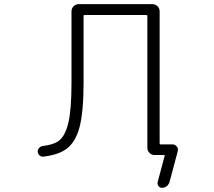

<svg xmlns="http://www.w3.org/2000/svg" viewBox="-20 -774 1040 932"><path d="M754.9 -78.1Q754.9 -73.2 758.8 -73.2H817.4Q830.1 -73.2 837.9 -62.5Q843.8 -55.7 843.8 -46.9Q843.8 -43.9 842.8 -40L802.7 110.4Q798.8 122.1 789.1 129.9Q779.3 137.7 766.6 137.7Q755.9 137.7 749.5 129.4Q743.2 121.1 745.1 110.4L779.3 -17.6Q780.3 -21.5 776.4 -21.5H750H729.5Q715.8 -21.5 705.6 -31.7Q695.3 -42 695.3 -56.6V-697.3Q695.3 -701.2 690.4 -701.2H389.6Q385.7 -701.2 385.7 -697.3V-374Q385.7 -231.4 366.2 -157.2Q346.7 -83 301.8 -50.8Q263.7 -22.5 190.4 -13.7Q179.7 -12.7 171.9 -19.5Q163.1 -27.3 163.1 -39.1Q163.1 -47.9 169.9 -55.7Q176.8 -63.5 187.5 -65.4Q239.3 -71.3 264.6 -89.8Q295.9 -112.3 311.5 -176.8Q327.1 -241.2 327.1 -374V-718.8Q327.1 -733.4 337.4 -743.7Q347.7 -753.9 362.3 -753.9H719.7Q734.4 -753.9 744.6 -743.7Q754.9 -733.4 754.9 -718.8Z"/></svg>

Font: Rounded-L Mgen+ 1mn light
Style: Regular
Weight: 200
Designer: [Source Han Sans]
Ryoko NISHIZUKA  (kana & ideographs); Paul D. Hunt (Latin, Greek & Cyrillic); Wenlong ZHANG  (bopomofo
Version: Version 1.059.20150602